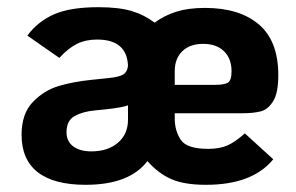

<svg xmlns="http://www.w3.org/2000/svg" viewBox="-20 -502 824 534"><path d="M661 -131 740 -59Q682 12 553 12Q492 12 456 -4Q420 -20 390 -54Q340 12 218 12Q130 12 85 -23Q40 -58 40 -127Q40 -186 71.5 -218.5Q103 -251 144 -263Q185 -275 235 -280L283 -285Q312 -288 323 -295Q334 -302 336 -319Q333 -392 250 -392Q218 -392 194 -380Q170 -368 145 -341L56 -403Q86 -443 131 -462.5Q176 -482 254 -482Q310 -482 345.5 -471.5Q381 -461 410 -439Q437 -459 470.5 -469.5Q504 -480 550 -480Q646 -480 700 -434Q754 -388 754 -293Q754 -244 740 -221Q726 -198 706 -192.5Q686 -187 653 -187H466V-172Q466 -139 482.5 -113.5Q499 -88 559 -88Q591 -88 612.5 -97.5Q634 -107 661 -131ZM466 -266H578Q603 -266 613.5 -272Q624 -278 624 -304Q624 -339 603 -359.5Q582 -380 545 -380Q508 -380 487 -359.5Q466 -339 466 -304ZM336 -169V-209Q320 -203 275 -198L245 -195Q211 -192 188 -179.5Q165 -167 165 -134Q165 -109 183.5 -95Q202 -81 234 -81Q280 -81 308 -105Q336 -129 336 -169Z"/></svg>

Font: KoHo
Style: Bold
Weight: 700
Designer: Cadson Demak & Katatrad Team
Foundry: Cadson Demak Co.,Ltd.
Version: Version 1.000; ttfautohint (v1.6)